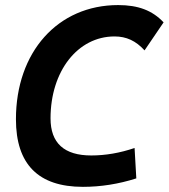

<svg xmlns="http://www.w3.org/2000/svg" viewBox="-20 -723 662 753"><path d="M305.2 9.8C374.5 9.8 444.8 -1 514.6 -23.4L507.8 -142.6C450.2 -123 393.6 -113.3 337.9 -113.3C231.9 -113.3 178.2 -161.6 178.2 -258.8C178.2 -443.8 284.7 -580.1 429.2 -580.1C475.6 -580.1 512.7 -563 546.9 -525.4L621.6 -635.3C577.6 -682.1 522 -703.1 443.4 -703.1C206.5 -703.1 42.5 -519 42.5 -255.4C42.5 -78.6 130.4 9.8 305.2 9.8Z"/></svg>

Font: Cascadia Mono NF
Style: Bold Italic
Weight: 700
Italic angle: -10°
Monospace: yes
Designer: Aaron Bell
Foundry: Saja Typeworks
Version: Version 2404.023